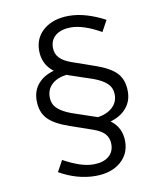

<svg xmlns="http://www.w3.org/2000/svg" viewBox="-85 -780 769 899"><g transform="rotate(-10 300.0 -331.0)"><path d="M297 49Q211 49 126 1L155 -52Q195 -30 230.5 -18Q266 -6 297 -6Q343 -6 369 -27Q395 -48 395 -85Q395 -114 378 -133.5Q361 -153 323 -166L219 -202Q146 -227 116 -259.5Q86 -292 86 -346Q86 -393 113.5 -425Q141 -457 189 -470Q138 -509 138 -574Q138 -636 183.5 -673.5Q229 -711 303 -711Q344 -711 387.5 -698Q431 -685 474 -662L445 -609Q405 -632 369 -644Q333 -656 303 -656Q257 -656 230.5 -635Q204 -614 204 -577Q204 -548 222 -528.5Q240 -509 277 -496L380 -460Q454 -435 484 -402.5Q514 -370 514 -315Q514 -269 486.5 -236.5Q459 -204 410 -190Q461 -153 461 -87Q461 -26 416 11.5Q371 49 297 49ZM344 -224Q346 -223 349 -222.5Q352 -222 354 -220Q398 -226 424.5 -250Q451 -274 451 -310Q451 -342 430 -363Q409 -384 365 -400L255 -437Q253 -438 250 -439Q247 -440 245 -441Q201 -436 175 -412.5Q149 -389 149 -351Q149 -320 169.5 -299Q190 -278 235 -261Z"/></g></svg>

Font: Red Hat Mono VF Light
Style: Regular
Weight: 300
Monospace: yes
Designer: Pentagram, MCKL
Foundry: Pentagram, MCKL
Version: Version 1.023